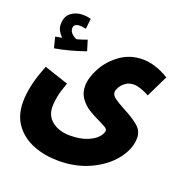

<svg xmlns="http://www.w3.org/2000/svg" viewBox="-147 -756 1087 1122"><g transform="rotate(20 396.0 -195.5)"><path d="M79 -261 229 -211Q209 -156 202 -121Q195 -86 195 -56Q195 2 238 35Q281 68 348 68Q409 68 451.5 51.5Q494 35 515 11.5Q536 -12 536 -31Q536 -40 523.5 -48Q511 -56 482 -70Q439 -90 409 -109Q379 -128 356 -159.5Q333 -191 333 -235Q333 -286 366 -347.5Q399 -409 459.5 -452.5Q520 -496 599 -496Q676 -496 762 -444L696 -308Q636 -340 600 -340Q570 -340 549 -325Q528 -310 517.5 -291Q507 -272 507 -261Q507 -241 528.5 -225Q550 -209 593 -186Q655 -154 689 -125Q723 -96 723 -52Q723 14 672.5 80Q622 146 533.5 188Q445 230 336 230Q251 230 180 202.5Q109 175 66.5 118Q24 61 24 -23Q24 -69 35.5 -125Q47 -181 79 -261ZM275 -429Q180 -395 87 -379L70 -446L111 -453Q96 -467 86 -485.5Q76 -504 76 -525Q76 -574 106.5 -597.5Q137 -621 179 -621Q207 -621 230 -614L223 -550Q203 -555 184 -555Q166 -555 156.5 -547.5Q147 -540 147 -526Q147 -508 161 -494Q175 -480 193 -474Q223 -482 255 -494Z"/></g></svg>

Font: Noto Sans Arabic CondBlack
Style: Regular
Weight: 900
Width: 3
Designer: Nadine Chahine
Foundry: Monotype Imaging Inc.
Version: Version 1.001